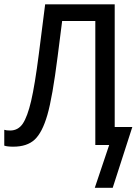

<svg xmlns="http://www.w3.org/2000/svg" viewBox="-21 -679 641 899"><path d="M425.3 -580.6H270L249 -415.5Q224.6 -222.7 200.7 -140.4Q176.8 -58.1 141.1 -25.1Q105.5 7.8 41 7.8Q12.7 7.8 -1 2.9V-71.3Q8.3 -67.9 26.4 -67.9Q64 -67.9 85.7 -100.1Q107.4 -132.3 124.8 -206.3Q142.1 -280.3 160.6 -424.3L190.4 -658.7H516.1V-84.5H598.6L506.8 200.2H422.9L490.2 0H425.3Z"/></svg>

Font: Courier New
Style: Regular
Weight: 400
Designer: Steve Matteson
Foundry: Ascender Corporation
Version: Version 2.00.3